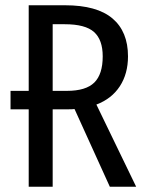

<svg xmlns="http://www.w3.org/2000/svg" viewBox="-20 -709 555 729"><path d="M397 0 263 -295Q256 -294 242 -294H180V0H89V-294H20V-364H89V-689H227Q348 -689 407 -639Q466 -589 466 -495Q466 -429 435 -381.5Q404 -334 346 -312L497 0ZM370 -495Q370 -558 337 -587.5Q304 -617 226 -617H180V-364H234Q306 -364 338 -395.5Q370 -427 370 -495Z"/></svg>

Font: Fira Sans Compressed
Style: Regular
Weight: 400
Width: 1
Designer: bBox Type GmbH & Carrois Corporate GbR & Edenspiekermann AG
Foundry: bBox Type GmbH & Carrois Corporate GbR & Edenspiekermann AG
Version: Version 4.301